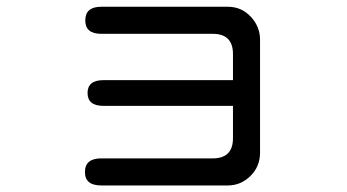

<svg xmlns="http://www.w3.org/2000/svg" viewBox="-20 -530 1040 575"><path d="M677.7 -212.9H290Q242.2 -212.9 242.2 -251.5Q242.2 -290 290 -290H677.7V-368.2Q677.7 -428.7 617.2 -428.7H283.2Q235.4 -428.7 235.4 -468.8Q235.4 -509.8 283.2 -509.8H662.1Q703.1 -509.8 731 -480Q758.8 -450.2 758.8 -411.1V-73.2Q758.8 -31.2 730 -2.9Q701.2 25.4 662.1 25.4H283.2Q234.4 25.4 234.4 -14.6Q234.4 -55.7 283.2 -55.7H617.2Q677.7 -55.7 677.7 -116.2V-212.9Z"/></svg>

Font: jf-openhuninn-1.0
Style: Regular
Weight: 400
Designer: [Kosugi Maru]
      Designed by Motoya company      

      [Varela Round]
      Joe Prince(Latin component); Avraham Co
Foundry: justfont CO.,LTD.
Version: 1.0